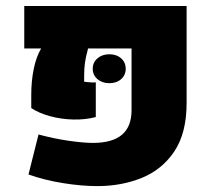

<svg xmlns="http://www.w3.org/2000/svg" viewBox="-20 -611 723 645"><path d="M307.1 14.2Q254.4 14.2 191.7 4.2Q128.9 -5.9 75.7 -24.9L109.4 -159.2Q160.2 -145.5 210.2 -138.2Q260.3 -130.9 293 -130.9Q358.4 -131.3 390.1 -158.7Q421.9 -186 421.9 -240.7V-448.2H275.9Q268.1 -419.9 265.4 -400.4Q262.7 -380.9 262.7 -356.9V-336.4Q272.9 -335 284.9 -334.2Q296.9 -333.5 301.8 -334.5V-217.8Q266.6 -208.5 226.3 -209.5Q186 -210.4 148.7 -220.5Q111.3 -230.5 85 -248V-292.5Q85 -338.4 93.3 -379.2Q101.6 -419.9 118.2 -448.2H61.5V-590.8H606.9V-265.1Q606.9 -164.1 565.7 -102.5Q524.4 -41 456.3 -13.4Q388.2 14.2 307.1 14.2ZM347.2 -331.5Q323.2 -331.5 307.4 -345.2Q291.5 -358.9 291.5 -379.9Q291.5 -401.4 307.4 -415Q323.2 -428.7 347.2 -428.7Q371.6 -428.7 387 -415Q402.3 -401.4 402.3 -379.9Q402.3 -358.9 387 -345.2Q371.6 -331.5 347.2 -331.5Z"/></svg>

Font: Heebo Black
Style: Regular
Weight: 900
Designer: Oded Ezer
Foundry: Ezer Type House
Version: Version 3.100